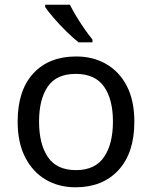

<svg xmlns="http://www.w3.org/2000/svg" viewBox="-20 -786 645 816"><path d="M551 -269Q551 -136 483.5 -63Q416 10 301 10Q230 10 174.5 -22.5Q119 -55 87 -117.5Q55 -180 55 -269Q55 -402 121.5 -474Q188 -546 304 -546Q376 -546 432 -513.5Q488 -481 519.5 -419.5Q551 -358 551 -269ZM146 -269Q146 -174 183.5 -118.5Q221 -63 303 -63Q384 -63 422 -118.5Q460 -174 460 -269Q460 -364 422 -418Q384 -472 302 -472Q220 -472 183 -418Q146 -364 146 -269ZM277 -766Q288 -744 304.5 -716.5Q321 -689 339.5 -662.5Q358 -636 373 -618V-606H314Q291 -624 262 -652.5Q233 -681 208.5 -709.5Q184 -738 172 -756V-766Z"/></svg>

Font: Noto Sans
Style: Regular
Weight: 400
Designer: Monotype Design Team
Foundry: Monotype Imaging Inc.
Version: Version 1.902